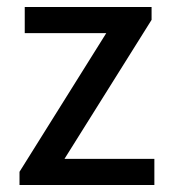

<svg xmlns="http://www.w3.org/2000/svg" viewBox="-20 -531 503 551"><path d="M415 -474 165 -75H423V0H36V-38L285 -436H51V-511H415Z"/></svg>

Font: Chivo
Style: Regular
Weight: 400
Designer: Hector Gatti
Foundry: Omnibus-Type
Version: Version 1.003